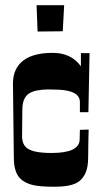

<svg xmlns="http://www.w3.org/2000/svg" viewBox="-20 -711 394 738"><path d="M33.2 -105 29.8 -390.1Q29.8 -449.7 72.3 -480.5Q110.8 -507.8 182.4 -507.8Q253.9 -507.8 291 -456.1V-506.8H324.2L319.8 -279.8H287.1V-318.8Q287.1 -362.3 206.1 -366.2Q186.5 -367.2 165.3 -367.2Q144 -367.2 123.8 -363.5Q103.5 -359.9 90.8 -351.1Q65.9 -334 65.9 -290L65.4 -244.1L64.9 -188Q64.9 -153.3 86.9 -139.6Q111.8 -123 178.2 -123Q283.2 -123 286.1 -172.9L287.1 -211.9L320.8 -212.9Q320.3 -194.8 319.8 -177.7Q318.8 -144.5 318.8 -105.7Q318.8 -66.9 307.6 -43.7Q296.4 -20.5 276.9 -9.3Q249 6.8 189 6.8Q128.9 6.8 101.6 -1Q74.2 -8.8 59.1 -23.4Q33.2 -47.9 33.2 -105ZM226.6 -690.9 221.2 -590.8 124.5 -589.8 120.6 -690.9Z"/></svg>

Font: Smokum
Style: Regular
Weight: 400
Designer: Astigmatic (AOETI)
Foundry: Astigmatic (AOETI)
Version: Version 1.001